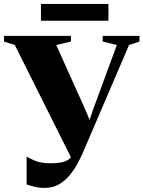

<svg xmlns="http://www.w3.org/2000/svg" viewBox="-40 -922 716 959"><path d="M184 16.5Q155.5 16.5 132.2 10.8Q109 5 93 -1V-140Q109.5 -129.5 137.5 -118Q165.5 -106.5 215.5 -106.5Q244.5 -106.5 266.2 -110.8Q288 -115 302.8 -125.5Q317.5 -136 325.5 -155.5L326.5 -112L34 -697L-20 -714.5V-743H314.5V-714.5L241 -697L386.5 -373.5L418 -297.5L394 -281.5L424.5 -373.5L543.5 -697L473 -714.5V-743H656.5V-714.5L604.5 -697L373.5 -158.5Q363 -134.5 347 -104.5Q331 -74.5 308.2 -47Q285.5 -19.5 254.8 -1.5Q224 16.5 184 16.5ZM501.5 -902.5V-818.5H164.5V-902.5Z"/></svg>

Font: Merriweather 120pt Black
Style: Regular
Weight: 900
Designer: Eben Sorkin
Foundry: Eben Sorkin
Version: Version 2.100